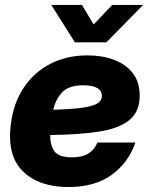

<svg xmlns="http://www.w3.org/2000/svg" viewBox="-20 -754 612 786"><path d="M260.3 11.7Q139.2 11.7 73.5 -53Q7.8 -117.7 24.4 -246.1Q35.2 -333 77.9 -396.2Q120.6 -459.5 187.5 -493.4Q254.4 -527.3 338.4 -527.3Q397.9 -527.3 446.5 -509.3Q495.1 -491.2 523.4 -454.8Q551.8 -418.5 551.8 -362.3Q551.8 -295.4 508.1 -261.2Q464.4 -227.1 382.3 -214.8Q300.3 -202.6 185.5 -201.2Q185.1 -159.7 202.9 -134.8Q220.7 -109.9 273.9 -109.9Q317.9 -109.9 343.3 -126.5Q368.7 -143.1 378.4 -170.4H534.2Q506.3 -88.4 437.3 -38.3Q368.2 11.7 260.3 11.7ZM197.8 -304.7Q280.3 -307.1 323.2 -314Q366.2 -320.8 381.6 -332.5Q397 -344.2 397 -360.4Q397 -404.8 320.8 -404.8Q260.3 -404.8 233.9 -375.5Q207.5 -346.2 197.8 -304.7ZM315.4 -733.9 363.3 -653.8 439.5 -733.9H565.4V-733.4L415.5 -580.6H286.6L190.4 -733.4V-733.9Z"/></svg>

Font: Inter Display ExtraBold
Style: Italic
Weight: 800
Italic angle: -9.39999°
Designer: Rasmus Andersson
Foundry: rsms
Version: Version 4.000;git-a52131595